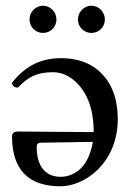

<svg xmlns="http://www.w3.org/2000/svg" viewBox="-20 -641 487 670"><path d="M42 -335C79 -373 108 -389 166 -389C202 -389 244 -368 275 -317C295 -284 307 -238 307 -180L41 -182C29 -182 22 -176 22 -165C22 -81 52 9 191 9C278 9 391 -74 391 -226C391 -282 377 -336 344 -374C310 -414 263 -438 191 -438C115 -438 61 -403 21 -351C24 -341 30 -336 42 -335ZM304 -146C285 -33 215 -24 191 -24C153 -24 108 -45 108 -129C108 -138 112 -143 123 -143ZM83 -573C83 -547 104 -526 130 -526C156 -526 177 -547 177 -573C177 -599 156 -621 130 -621C104 -621 83 -599 83 -573ZM252 -573C252 -547 273 -526 299 -526C325 -526 346 -547 346 -573C346 -599 325 -621 299 -621C273 -621 252 -599 252 -573Z"/></svg>

Font: Libertinus Math
Style: Regular
Weight: 400
Designer: Philipp H. Poll, Khaled Hosny
Foundry: Caleb Maclennan
Version: Version 7.050;RELEASE